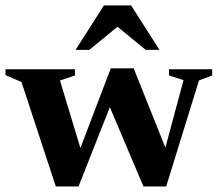

<svg xmlns="http://www.w3.org/2000/svg" viewBox="-26 -690 814 714"><path d="M656.5 -392 602.5 -409.5V-432.5H763V-409.5L714 -391L592 3.5H507.5L382.5 -291.5L266 3.5H181.5L54 -385L-5.5 -410.5V-432.5H253V-409.5L197 -390.5L273 -139.5L386 -436H471L589 -141ZM255 -504.5 360.5 -670H461.5L567 -504.5H516L411 -590.5L306 -504.5Z"/></svg>

Font: Newsreader Text
Style: Bold
Weight: 700
Designer: Hugues Gentile
Foundry: Production Type
Version: Version 1.001